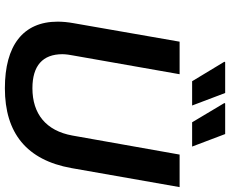

<svg xmlns="http://www.w3.org/2000/svg" viewBox="-96 -812 920 767"><g transform="rotate(90 363.5 -428.0)"><path d="M304 -736H401L351 -868H228L226 -865ZM468 -736H565L515 -868H393L391 -865ZM332 12C511 12 619 -75 651 -254L727 -686H597L521 -258C502 -152 434 -98 332 -98C242 -98 196 -139 196 -218C196 -231 199 -251 201 -260L276 -686H146L72 -262C68 -240 66 -218 66 -199C66 -60 162 12 332 12Z"/></g></svg>

Font: Archivo SemiBold
Style: Italic
Weight: 600
Italic angle: -10°
Designer: Hector Gatti
Foundry: Omnibus-Type
Version: Version 2.001